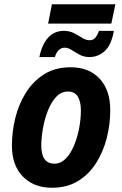

<svg xmlns="http://www.w3.org/2000/svg" viewBox="-20 -872 573 902"><path d="M206 -761 224 -852H522L503 -761ZM165 -604Q177 -663 206 -695Q235 -727 280 -727Q307 -727 328 -716Q349 -705 366.5 -694Q384 -683 401 -683Q418 -683 428 -695Q438 -707 445 -727H515Q503 -660 472 -632Q441 -604 400 -604Q374 -604 354 -615Q334 -626 317 -637Q300 -648 284 -648Q267 -648 255 -635.5Q243 -623 238 -604ZM224 10Q139 10 87.5 -42.5Q36 -95 36 -188Q36 -253 52 -318Q68 -383 102 -437Q136 -491 188 -523.5Q240 -556 312 -556Q398 -556 448 -502.5Q498 -449 498 -354Q498 -288 481.5 -223.5Q465 -159 431.5 -106Q398 -53 346.5 -21.5Q295 10 224 10ZM236 -103Q265 -103 288 -126Q311 -149 327 -186.5Q343 -224 351.5 -268Q360 -312 360 -354Q360 -393 346 -417.5Q332 -442 299 -442Q267 -442 243.5 -416.5Q220 -391 204.5 -351Q189 -311 181.5 -267.5Q174 -224 174 -188Q174 -103 236 -103Z"/></svg>

Font: Noto Sans SemiCondensed
Style: Bold Italic
Weight: 700
Width: 4
Italic angle: -12°
Designer: Monotype Design Team
Foundry: Monotype Imaging Inc.
Version: Version 2.013; ttfautohint (v1.8.4.7-5d5b)